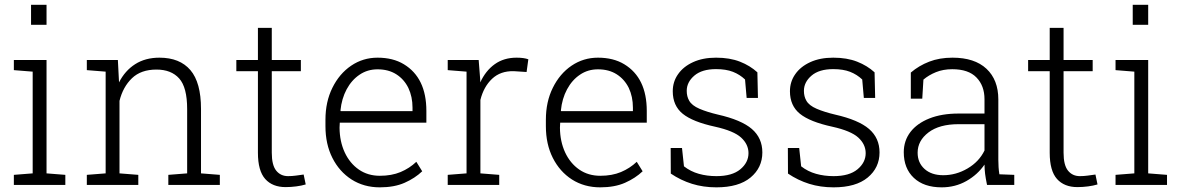

<svg xmlns="http://www.w3.org/2000/svg" viewBox="-20 -782 5006 812"><path d="M176.8 -761.7V-677.2H111.3V-761.7ZM256.3 -42.5V0H38.6V-42.5L118.2 -48.8V-479L38.6 -485.4V-528.3H176.8V-48.8Z M564.9 -42.5V0H347.2V-42.5L426.8 -48.8V-479L347.2 -485.4V-528.3H478.5L483.4 -433.6Q508.8 -483.4 551.8 -510.7Q594.7 -538.1 654.3 -538.1Q740.2 -538.1 785.2 -485.6Q830.1 -433.1 830.1 -321.3V-48.8L909.7 -42.5V0H691.9V-42.5L771.5 -48.8V-320.8Q771.5 -412.6 737.8 -450.2Q704.1 -487.8 641.6 -487.8Q576.2 -487.8 538.1 -451.2Q500 -414.6 485.4 -355.5V-48.8Z M1188 9.3Q1132.3 9.3 1101.6 -25.1Q1070.8 -59.6 1070.8 -136.2V-481H979.5V-528.3H1070.8V-664.1H1129.4V-528.3H1252.4V-481H1129.4V-136.2Q1129.4 -83.5 1148.2 -60.3Q1167 -37.1 1198.2 -37.1Q1214.8 -37.1 1231 -39.3Q1247.1 -41.5 1264.2 -43.9L1272.9 -2Q1255.4 3.4 1232.9 6.3Q1210.4 9.3 1188 9.3Z M1586.4 10.3Q1519 10.3 1466.8 -22.9Q1415 -56.2 1385.7 -114.3Q1356.4 -172.4 1356.4 -248.5V-275.4Q1356.4 -351.6 1385.7 -410.6Q1415 -470.2 1465.1 -504.2Q1515.1 -538.1 1576.7 -538.1Q1642.1 -538.1 1688 -510.3Q1783.2 -452.6 1783.2 -313V-263.2H1417L1416 -241.7Q1416.5 -183.6 1438 -137.2Q1459.5 -91.3 1497.6 -64.9Q1535.6 -38.6 1586.4 -38.6Q1636.2 -38.6 1674.1 -54.4Q1711.9 -70.3 1740.7 -97.7L1765.6 -57.6Q1734.9 -28.3 1691.2 -9Q1647.5 10.3 1586.4 10.3ZM1419.9 -314.9 1420.9 -312H1724.6V-326.7Q1724.6 -373 1707 -410.2Q1689 -446.8 1656 -467.8Q1623 -488.8 1576.7 -488.8Q1534.2 -488.8 1501 -466.3Q1467.3 -443.8 1446 -404.3Q1424.8 -364.7 1419.9 -314.9Z M2091.3 -42.5V0H1873.5V-42.5L1953.1 -48.8V-479L1873.5 -485.4V-528.3H2004.4L2010.7 -447.8L2011.2 -433.6Q2033.7 -482.9 2072.3 -510.5Q2110.8 -538.1 2164.6 -538.1Q2195.8 -538.1 2214.4 -531.2L2207 -477.5L2152.8 -481Q2096.7 -482.4 2061 -448.7Q2025.4 -415 2011.7 -359.4V-48.8Z M2518.6 10.3Q2451.2 10.3 2398.9 -22.9Q2347.2 -56.2 2317.9 -114.3Q2288.6 -172.4 2288.6 -248.5V-275.4Q2288.6 -351.6 2317.9 -410.6Q2347.2 -470.2 2397.2 -504.2Q2447.3 -538.1 2508.8 -538.1Q2574.2 -538.1 2620.1 -510.3Q2715.3 -452.6 2715.3 -313V-263.2H2349.1L2348.1 -241.7Q2348.6 -183.6 2370.1 -137.2Q2391.6 -91.3 2429.7 -64.9Q2467.8 -38.6 2518.6 -38.6Q2568.4 -38.6 2606.2 -54.4Q2644 -70.3 2672.9 -97.7L2697.8 -57.6Q2667 -28.3 2623.3 -9Q2579.6 10.3 2518.6 10.3ZM2352.1 -314.9 2353 -312H2656.7V-326.7Q2656.7 -373 2639.2 -410.2Q2621.1 -446.8 2588.1 -467.8Q2555.2 -488.8 2508.8 -488.8Q2466.3 -488.8 2433.1 -466.3Q2399.4 -443.8 2378.2 -404.3Q2356.9 -364.7 2352.1 -314.9Z M3009.8 10.3Q2954.1 10.3 2906.5 -4.6Q2858.9 -19.5 2816.9 -47.9L2816.4 -156.2H2864.3L2872.6 -78.6Q2900.9 -56.6 2935.5 -46.9Q2970.2 -37.1 3009.8 -37.1Q3076.2 -37.1 3110.8 -65.9Q3145.5 -94.7 3145.5 -134.3Q3145.5 -171.4 3114.5 -200Q3083.5 -228.5 3004.4 -246.1Q2909.7 -266.6 2867.4 -300.8Q2825.2 -335 2825.2 -396Q2825.2 -436.5 2847.7 -468.3Q2870.1 -500.5 2911.4 -519.3Q2952.6 -538.1 3008.3 -538.1Q3066.4 -538.1 3109.4 -521.2Q3152.3 -504.4 3183.1 -476.1L3185.5 -367.7H3137.7L3130.9 -445.8Q3108.9 -466.8 3079.6 -478.3Q3050.3 -489.7 3008.3 -489.7Q2948.7 -489.7 2916.5 -462.2Q2884.3 -434.6 2884.3 -397.9Q2884.3 -374 2894.5 -356.4Q2905.8 -335.9 2938.2 -322Q2970.7 -308.1 3016.1 -297.4Q3115.2 -274.9 3159.7 -236.6Q3204.1 -198.2 3204.1 -137.2Q3204.1 -72.8 3154.1 -31.2Q3104 10.3 3009.8 10.3Z M3505.4 10.3Q3449.7 10.3 3402.1 -4.6Q3354.5 -19.5 3312.5 -47.9L3312 -156.2H3359.9L3368.2 -78.6Q3396.5 -56.6 3431.2 -46.9Q3465.8 -37.1 3505.4 -37.1Q3571.8 -37.1 3606.4 -65.9Q3641.1 -94.7 3641.1 -134.3Q3641.1 -171.4 3610.1 -200Q3579.1 -228.5 3500 -246.1Q3405.3 -266.6 3363 -300.8Q3320.8 -335 3320.8 -396Q3320.8 -436.5 3343.3 -468.3Q3365.7 -500.5 3407 -519.3Q3448.2 -538.1 3503.9 -538.1Q3562 -538.1 3605 -521.2Q3647.9 -504.4 3678.7 -476.1L3681.2 -367.7H3633.3L3626.5 -445.8Q3604.5 -466.8 3575.2 -478.3Q3545.9 -489.7 3503.9 -489.7Q3444.3 -489.7 3412.1 -462.2Q3379.9 -434.6 3379.9 -397.9Q3379.9 -374 3390.1 -356.4Q3401.4 -335.9 3433.8 -322Q3466.3 -308.1 3511.7 -297.4Q3610.8 -274.9 3655.3 -236.6Q3699.7 -198.2 3699.7 -137.2Q3699.7 -72.8 3649.7 -31.2Q3599.6 10.3 3505.4 10.3Z M3962.4 10.3Q3887.2 10.3 3844.7 -29.8Q3802.2 -69.8 3802.2 -138.2Q3802.2 -187 3830.6 -224.1Q3858.9 -260.7 3910.9 -281.2Q3962.9 -301.8 4034.2 -301.8H4143.6V-362.3Q4143.6 -419.4 4109.6 -454.3Q4075.7 -489.3 4007.3 -489.3Q3968.8 -489.3 3938.2 -476.8Q3907.7 -464.4 3885.3 -445.3L3880.4 -364.7H3832V-475.1Q3866.2 -504.4 3909.7 -521.2Q3953.1 -538.1 4008.3 -538.1Q4101.6 -538.1 4151.9 -491.2Q4202.1 -444.3 4202.1 -361.3V-106.4Q4202.1 -90.8 4203.1 -75.4Q4204.1 -60.1 4206.5 -44.9L4269.5 -42.5V0H4154.3Q4148.4 -28.8 4146.2 -46.4Q4144 -64 4143.6 -85.9Q4114.7 -43.5 4067.4 -16.6Q4020 10.3 3962.4 10.3ZM3969.2 -41Q4023.4 -41 4072 -69.6Q4120.6 -98.1 4143.6 -145.5V-256.8H4033.7Q3952.6 -256.8 3906.7 -221.9Q3860.8 -187 3860.8 -136.2Q3860.8 -93.8 3890.1 -67.4Q3919.4 -41 3969.2 -41Z M4536.6 9.3Q4481 9.3 4450.2 -25.1Q4419.4 -59.6 4419.4 -136.2V-481H4328.1V-528.3H4419.4V-664.1H4478V-528.3H4601.1V-481H4478V-136.2Q4478 -83.5 4496.8 -60.3Q4515.6 -37.1 4546.9 -37.1Q4563.5 -37.1 4579.6 -39.3Q4595.7 -41.5 4612.8 -43.9L4621.6 -2Q4604 3.4 4581.5 6.3Q4559.1 9.3 4536.6 9.3Z M4835.9 -761.7V-677.2H4770.5V-761.7ZM4915.5 -42.5V0H4697.8V-42.5L4777.3 -48.8V-479L4697.8 -485.4V-528.3H4835.9V-48.8Z"/></svg>

Font: Hanuman Light
Style: Regular
Weight: 300
Designer: Danh Hong
Version: Version 8.002; ttfautohint (v1.8.3)